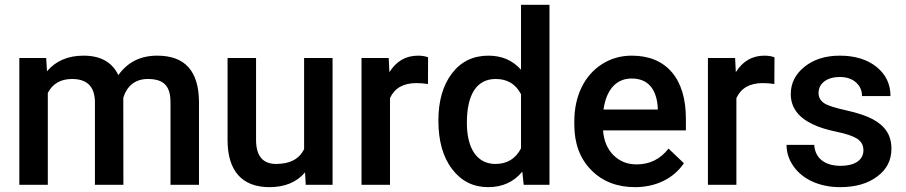

<svg xmlns="http://www.w3.org/2000/svg" viewBox="-20 -770 3777 800"><path d="M60.5 -528.3V0H179.2V-382.8C199.2 -421.4 232.9 -440.9 280.3 -440.9C342.3 -440.9 374 -409.7 375.5 -347.7V0H494.1L493.7 -362.3C507.3 -409.2 541.5 -440.9 595.7 -440.9C663.6 -440.9 690.4 -410.6 690.4 -343.8V0H809.1V-347.2C807.6 -472.7 752 -538.1 635.3 -538.1C565.4 -538.1 511.7 -511.2 473.1 -457C447.3 -511.2 398.9 -538.1 328.1 -538.1C263.7 -538.1 212.9 -516.6 175.8 -473.1L172.4 -528.3Z M1253.9 0H1365.7V-528.3H1247.1V-148.9C1227.1 -107.4 1188 -86.9 1130.4 -86.9C1074.7 -86.9 1046.9 -120.6 1046.9 -187.5V-528.3H928.2V-186C928.2 -59.1 987.8 9.8 1102.5 9.8C1166.5 9.8 1216.3 -10.7 1251 -51.8Z M1763.7 -531.2C1752.4 -535.6 1738.8 -538.1 1721.7 -538.1C1670.9 -538.1 1631.3 -515.1 1602.5 -469.2L1599.6 -528.3H1486.3V0H1605V-361.3C1624 -402.8 1660.6 -423.8 1714.8 -423.8C1731.4 -423.8 1747.6 -422.4 1763.2 -419.9Z M1806.6 -268.1C1806.6 -182.6 1825.7 -114.7 1864.3 -64.9C1902.3 -15.1 1952.1 9.8 2014.2 9.8C2073.2 9.8 2120.6 -11.7 2156.2 -54.7L2162.1 0H2269.5V-750H2150.9V-479.5C2116.2 -518.6 2071.3 -538.1 2015.1 -538.1C1951.7 -538.1 1900.9 -513.7 1863.3 -464.4C1825.7 -415 1806.6 -349.6 1806.6 -268.1ZM1925.3 -257.8C1925.3 -380.4 1968.8 -440.9 2045.4 -440.9C2093.8 -440.9 2128.9 -419.9 2150.9 -377.4V-151.9C2128.4 -108.4 2092.8 -86.9 2044.4 -86.9C1968.3 -86.9 1925.3 -150.4 1925.3 -257.8Z M2626 9.8C2713.9 9.8 2787.1 -26.9 2829.6 -89.8L2765.6 -150.9C2731.4 -106.9 2687 -85 2632.8 -85C2594.2 -85 2562 -97.7 2536.6 -123C2510.7 -148.4 2496.1 -183.1 2492.7 -226.6H2837.9V-274.4C2837.9 -358.4 2818.4 -423.3 2779.3 -469.2C2739.7 -515.1 2684.1 -538.1 2612.3 -538.1C2566.9 -538.1 2525.9 -526.4 2489.3 -503.4C2415.5 -457 2373 -370.6 2373 -265.1V-250.5C2373 -171.9 2396.5 -108.9 2443.4 -61.5C2489.7 -14.2 2550.8 9.8 2626 9.8ZM2611.8 -442.9C2677.7 -442.9 2715.3 -401.9 2720.7 -322.3V-313.5H2494.6C2505.9 -395 2546.9 -442.9 2611.8 -442.9Z M3207 -531.2C3195.8 -535.6 3182.1 -538.1 3165 -538.1C3114.3 -538.1 3074.7 -515.1 3045.9 -469.2L3043 -528.3H2929.7V0H3048.3V-361.3C3067.4 -402.8 3104 -423.8 3158.2 -423.8C3174.8 -423.8 3190.9 -422.4 3206.5 -419.9Z M3577.6 -143.6C3577.6 -105 3544.4 -79.1 3481.9 -79.1C3417.5 -79.1 3376 -110.4 3372.6 -166.5H3257.3C3257.3 -134.8 3266.6 -105.5 3285.6 -78.1C3323.2 -23.4 3394 9.8 3480.5 9.8C3544.4 9.8 3595.7 -4.9 3635.3 -34.7C3674.8 -64 3694.3 -102.5 3694.3 -149.9C3694.3 -206.5 3668.9 -245.1 3616.2 -273.4C3589.4 -287.6 3552.7 -299.8 3506.3 -310.1C3460 -320.3 3428.7 -330.1 3413.6 -340.3C3398.4 -350.6 3390.6 -364.7 3390.6 -382.8C3390.6 -423.3 3426.8 -449.2 3479 -449.2C3506.8 -449.2 3529.3 -441.9 3546.4 -426.8C3563.5 -411.6 3571.8 -392.6 3571.8 -369.6H3690.4C3690.4 -419.4 3670.9 -460 3632.3 -491.2C3593.3 -522.5 3542 -538.1 3479 -538.1C3419.9 -538.1 3371.1 -522.9 3332.5 -492.2C3293.9 -461.4 3274.9 -423.3 3274.9 -377.9C3274.9 -323.7 3304.7 -282.2 3363.8 -253.4C3390.6 -240.2 3424.3 -229.5 3464.8 -221.2C3505.4 -212.9 3534.2 -203.1 3551.8 -191.9C3568.8 -180.7 3577.6 -164.6 3577.6 -143.6Z"/></svg>

Font: Shabnam Medium
Style: Regular
Weight: 500
Foundry: DejaVu fonts team - Redesigned by Saber Rastikerdar - Based on Vazir font
Version: Version 5.0.1